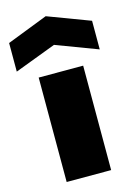

<svg xmlns="http://www.w3.org/2000/svg" viewBox="-166 -893 677 959"><g transform="rotate(-15 172.5 -413.5)"><path d="M-42 -745 169 -827 387 -745V-597L172 -678L-42 -597ZM56 -540H286V0H56Z"/></g></svg>

Font: Encode Sans Wide
Style: Black
Weight: 900
Designer: Pablo Impallari, Andres Torresi
Foundry: Pablo Impallari, Andres Torresi
Version: Version 1.000; ttfautohint (v1.00) -l 8 -r 50 -G 200 -x 14 -